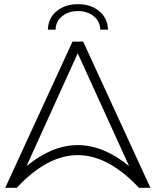

<svg xmlns="http://www.w3.org/2000/svg" viewBox="-20 -899 745 919"><path d="M645 0Q352 -313 60 0H5L327 -700H378L700 0H645ZM598 -104 352 -644 107 -104Q352 -305 598 -104ZM353 -879Q414 -879 454.5 -846Q495 -813 497 -757H460Q459 -797 428.5 -821.5Q398 -846 353 -846Q308 -846 277.5 -821.5Q247 -797 246 -757H209Q211 -813 251.5 -846Q292 -879 353 -879Z"/></svg>

Font: Montserrat Atlas Light
Style: Regular
Weight: 300
Designer: Julieta Ulanovsky
Foundry: Julieta Ulanovsky
Version: Version 7.200